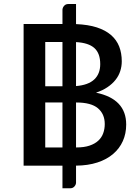

<svg xmlns="http://www.w3.org/2000/svg" viewBox="-20 -842 708 976"><path d="M297.5 0V115H337.5C345.8 115 352.7 112.1 358 106.2C363.3 100.4 366.2 94 366.5 87V0C407.2 -0.3 443.3 -5.7 475 -16C506.7 -26.3 533.3 -40.8 555 -59.3C576.7 -77.8 593.2 -99.7 604.5 -125C615.8 -150.3 621.5 -178.3 621.5 -209C621.5 -252.3 608.8 -287.5 583.2 -314.5C557.8 -341.5 519.3 -360.3 468 -371C490.3 -378.3 509.8 -387.6 526.2 -398.8C542.8 -409.9 556.4 -422.3 567.2 -436C578.1 -449.7 586.1 -464.5 591.2 -480.5C596.4 -496.5 599 -513 599 -530C599 -558 594.6 -583.2 585.8 -605.8C576.9 -628.2 563.1 -647.7 544.2 -664C525.4 -680.3 501.3 -693.2 472 -702.8C442.7 -712.2 407.5 -717.8 366.5 -719.5V-821.5H327C318.7 -821.5 311.8 -818.7 306.5 -813C301.2 -807.3 298.2 -800.8 297.5 -793.5V-720H100V0ZM366.5 -321H368C418 -321 454.6 -311.2 477.7 -291.8C500.9 -272.2 512.5 -245.5 512.5 -211.5C512.5 -194.8 509.9 -179.2 504.7 -164.8C499.6 -150.2 491.2 -137.7 479.7 -127C468.2 -116.3 453.4 -107.9 435.2 -101.8C417.1 -95.6 394.8 -92.5 368.5 -92.5H366.5ZM489.5 -516C489.5 -483 479.3 -457 459 -438C438.7 -419 407.8 -407.8 366.5 -404.5V-628C408.8 -625.7 439.9 -615.6 459.7 -597.8C479.6 -579.9 489.5 -552.7 489.5 -516ZM210 -92.5V-321H297.5V-92.5ZM210 -403.5V-628.5H297.5V-403.5Z"/></svg>

Font: Lato Semibold
Style: Regular
Weight: 600
Designer: Lukasz Dziedzic
Foundry: tyPoland Lukasz Dziedzic
Version: Version 2.006; 2014-01-15